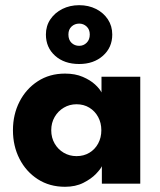

<svg xmlns="http://www.w3.org/2000/svg" viewBox="-20 -705 613 737"><path d="M371 0V-67.1Q366.6 -56.6 348.5 -37.6Q330.4 -18.6 300.2 -3.3Q270.1 12 229.6 12Q170.1 12 125 -17.1Q79.9 -46.2 54.8 -95.4Q29.7 -144.6 29.7 -205Q29.7 -265.4 54.8 -314.6Q79.9 -363.8 125 -393.1Q170.1 -422.5 229.6 -422.5Q268.7 -422.5 297.6 -410Q326.6 -397.6 344.8 -380.8Q363.1 -363.9 369.6 -350.1V-410.5H518.4V0ZM176.7 -205Q176.7 -176.3 189.9 -153.7Q203.1 -131.1 225.1 -118.4Q247.1 -105.7 273.7 -105.7Q301.6 -105.7 323 -118.6Q344.4 -131.4 356.7 -154Q369 -176.6 369 -205Q369 -233.4 356.7 -256Q344.4 -278.6 323 -291.7Q301.6 -304.8 273.7 -304.8Q247.1 -304.8 225.1 -291.8Q203.1 -278.9 189.9 -256.3Q176.7 -233.7 176.7 -205ZM156.2 -572.5Q156.2 -605.3 173.3 -630.7Q190.4 -656.1 219.3 -670.6Q248.3 -685.1 284 -685.1Q319.9 -685.1 348.6 -670.6Q377.3 -656.1 394.1 -630.7Q410.9 -605.3 410.9 -572.5Q410.9 -522.6 375.2 -491Q339.5 -459.3 284 -459.3Q226.8 -459.3 191.5 -491Q156.2 -522.6 156.2 -572.5ZM242.6 -572.5Q242.6 -552.1 254.5 -540.6Q266.5 -529.1 284 -529.1Q300.9 -529.1 312.7 -541Q324.6 -552.8 324.6 -572.5Q324.6 -592 312.5 -603.2Q300.5 -614.4 284 -614.4Q266.9 -614.4 254.7 -603.2Q242.6 -592 242.6 -572.5Z"/></svg>

Font: League Spartan Extralight
Style: Regular
Weight: 200
Foundry: The League of Moveable Type
Version: Version 2.300; ttfautohint (v1.8.3)